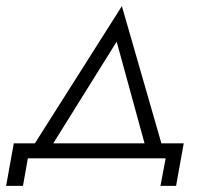

<svg xmlns="http://www.w3.org/2000/svg" viewBox="-25 -517 681 627"><path d="M516 0 499 90H550L575 -49H502L373 -497L89 -49H20L-5 90H50L66 0ZM356 -381 447 -49H149Z"/></svg>

Font: Jost Light
Style: Italic
Weight: 300
Italic angle: -5°
Version: Version 3.710